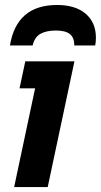

<svg xmlns="http://www.w3.org/2000/svg" viewBox="-20 -762 411 782"><path d="M174.3 0H37.6L123 -402.3H59.6L83 -512.2H283.2ZM367.7 -576.7H282.7Q282.7 -608.4 264.9 -623Q247.1 -637.7 207.5 -637.7Q169.4 -637.7 145.3 -624.5Q121.1 -611.3 112.8 -576.7H20.5Q47.4 -741.7 212.4 -741.7Q287.1 -741.7 328.9 -706.1Q370.6 -670.4 370.6 -608.9Q370.6 -590.3 367.7 -576.7Z"/></svg>

Font: Cadman
Style: Bold Italic
Weight: 700
Italic angle: -12°
Designer: Paul James MIller
Foundry: High-Logic / Made with FontCreator
Version: Version 2.114;March 28, 2021;FontCreator 13.0.0.2683 64-bit